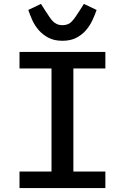

<svg xmlns="http://www.w3.org/2000/svg" viewBox="-20 -964 640 984"><path d="M80 0V-85H244V-613H80V-698H520V-613H356V-85H520V0ZM300 -755Q258 -755 228.5 -770.5Q199 -786 178.5 -809.5Q158 -833 145.5 -861Q133 -889 125 -913L190 -944L211 -911Q223 -893 232.5 -878.5Q242 -864 251.5 -854.5Q261 -845 272.5 -840Q284 -835 300 -835Q331 -835 348.5 -854.5Q366 -874 389 -911L410 -944L475 -913Q467 -889 454 -861Q441 -833 421 -809.5Q401 -786 371.5 -770.5Q342 -755 300 -755Z"/></svg>

Font: IBM Plex Mono Medium
Style: Regular
Weight: 500
Monospace: yes
Designer: Mike Abbink, Paul van der Laan, Pieter van Rosmalen
Foundry: Bold Monday
Version: Version 2.3